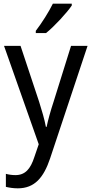

<svg xmlns="http://www.w3.org/2000/svg" viewBox="-20 -786 499 1046"><path d="M371 -756V-766H268C246 -721 208 -661 175 -618V-606H231C276 -642 346 -718 371 -756ZM2 -536 191 0 167 70C146 135 117 168 64 168C45 168 26 165 12 161V232C29 236 51 240 77 240C169 240 218 181 253 77L457 -536H367L272 -232C255 -181 241 -129 234 -95H230C222 -138 208 -184 193 -232L92 -536Z"/></svg>

Font: Noto Sans Gurmukhi UI SemiCondensed
Style: Regular
Weight: 400
Width: 4
Designer: Jelle Bosma - Monotype Design Team
Foundry: Monotype Imaging Inc.
Version: Version 2.004